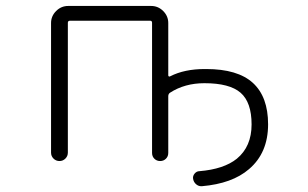

<svg xmlns="http://www.w3.org/2000/svg" viewBox="-20 -565 1040 648"><path d="M490.2 -544.9Q513.7 -544.9 530.8 -527.8Q547.9 -510.7 547.9 -487.3V-310.5Q547.9 -308.6 549.8 -307.1Q551.8 -305.7 554.7 -307.6Q602.5 -332 670.9 -332Q672.9 -332 675.8 -332Q782.2 -332 833.5 -285.2Q884.8 -238.3 884.8 -145.5Q884.8 -48.8 820.3 5.9Q763.7 54.7 661.1 63.5Q660.2 63.5 659.2 63.5Q649.4 63.5 641.6 56.6Q633.8 49.8 631.8 39.1Q629.9 29.3 636.7 21Q643.6 12.7 653.3 12.7Q735.4 5.9 779.3 -29.3Q829.1 -70.3 829.1 -145Q829.1 -219.7 792 -252Q754.9 -284.2 669.9 -284.2Q603.5 -284.2 553.7 -252Q547.9 -248 547.9 -240.2V-48.8Q547.9 -37.1 540 -29.3Q532.2 -21.5 520.5 -21.5Q508.8 -21.5 501 -29.3Q493.2 -37.1 493.2 -48.8V-488.3Q493.2 -495.1 486.3 -495.1H216.8Q209 -495.1 209 -488.3V-49.8Q209 -38.1 200.7 -29.8Q192.4 -21.5 180.7 -21.5Q168.9 -21.5 160.6 -29.8Q152.3 -38.1 152.3 -49.8V-487.3Q152.3 -510.7 169.4 -527.8Q186.5 -544.9 210 -544.9Z"/></svg>

Font: Rounded-X Mgen+ 1mn light
Style: Regular
Weight: 200
Designer: [Source Han Sans]
Ryoko NISHIZUKA  (kana & ideographs); Paul D. Hunt (Latin, Greek & Cyrillic); Wenlong ZHANG  (bopomofo
Version: Version 1.059.20150602